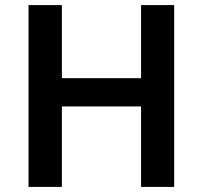

<svg xmlns="http://www.w3.org/2000/svg" viewBox="-20 -734 797 754"><path d="M664 0H534V-316H223V0H92V-714H223V-427H534V-714H664Z"/></svg>

Font: Noto Traditional Nushu SemiBold
Style: Regular
Weight: 600
Version: Version 2.003